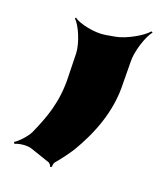

<svg xmlns="http://www.w3.org/2000/svg" viewBox="-72 -190 366 418"><g transform="rotate(10 111.0 19.0)"><path d="M19 152 59 174C62 175 65 181 65 184L69 183C69 180 71 174 74 172C86 162 99 150 111 137C146 96 181 43 190 -24L198 -72C201 -95 220 -131 234 -143L231 -145C217 -133 179 -120 156 -120H134C110 -120 75 -134 64 -146L62 -144C72 -131 81 -94 78 -70L70 -17C62 41 39 79 14 116C6 127 -13 141 -22 144L-20 148C-11 145 9 146 19 152Z"/></g></svg>

Font: Asimov
Style: EdgeIt
Weight: 500
Designer: Google
Version: Version 2.000980: 2014